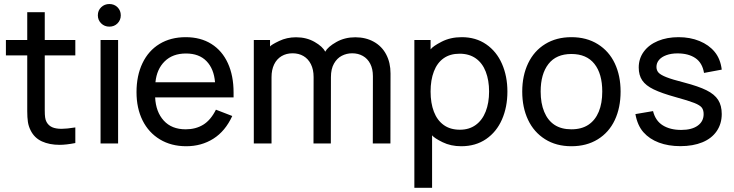

<svg xmlns="http://www.w3.org/2000/svg" viewBox="-20 -690 3576 936"><path d="M270.5 16.1Q221.2 16.1 184.3 -0.7Q147.5 -17.6 129.4 -54.2Q119.1 -74.7 116 -95.9Q112.8 -117.2 112.8 -147.9V-419.9H8.8V-495.1H112.8V-630.4H198.2V-495.1H347.2V-419.9H198.2V-151.9Q198.2 -130.4 200 -117.7Q201.7 -105 207 -95.2Q216.8 -77.6 234.4 -69.8Q252 -62 280.3 -62Q305.2 -62 347.2 -68.8V7.3Q302.7 16.1 270.5 16.1Z M513.2 -560.1Q489.3 -560.1 473.1 -576.2Q457 -592.3 457 -615.2Q457 -639.2 473.4 -654.8Q489.7 -670.4 513.2 -670.4Q537.1 -670.4 553 -654.5Q568.8 -638.7 568.8 -615.2Q568.8 -592.3 553 -576.2Q537.1 -560.1 513.2 -560.1ZM555.7 9.3H470.2V-495.1H555.7Z M887.7 22.9Q814.9 22.9 759.8 -10.3Q704.6 -43.5 675 -103Q645.5 -162.6 645.5 -240.7Q645.5 -321.3 674.6 -382.1Q703.6 -442.9 757.8 -475.8Q812 -508.8 885.3 -508.8Q958 -508.8 1010.5 -475.8Q1063 -442.9 1090.8 -382.1Q1118.7 -321.3 1118.7 -238.8V-215.3H736.3Q739.7 -144.5 778.3 -102.1Q816.9 -59.6 885.3 -59.6Q934.1 -59.6 970.7 -82Q1007.3 -104.5 1032.7 -155.3L1112.3 -124.5Q1078.1 -50.3 1020 -13.7Q961.9 22.9 887.7 22.9ZM1028.3 -289.1Q1022.9 -354.5 986.8 -391.8Q950.7 -429.2 886.7 -429.2Q821.8 -429.2 783 -391.1Q744.1 -353 737.8 -289.1Z M1883.3 9.3H1797.4L1797.9 -318.8Q1797.9 -354 1784.9 -379.2Q1772 -404.3 1749 -417.2Q1726.1 -430.2 1696.8 -430.2Q1669.9 -430.2 1646.5 -418.2Q1623 -406.2 1608.2 -380.1Q1593.3 -354 1593.3 -314L1592.8 9.3H1508.3L1508.8 -314.5Q1508.8 -351.1 1495.6 -377.2Q1482.4 -403.3 1459.5 -416.7Q1436.5 -430.2 1406.2 -430.2Q1376 -430.2 1352.5 -416.3Q1329.1 -402.3 1316.4 -376Q1303.7 -349.6 1303.7 -314V9.3H1217.3V-495.1H1296.4V-463.4Q1303.2 -472.2 1340.8 -490.2Q1378.4 -508.3 1423.3 -508.3Q1474.1 -508.3 1513.7 -485.6Q1553.2 -462.9 1565.4 -438Q1578.6 -461.9 1619.6 -485.1Q1660.6 -508.3 1711.9 -508.3Q1763.2 -508.3 1802.5 -486.3Q1841.8 -464.4 1862.8 -424.3Q1883.8 -384.3 1883.8 -332Z M2086.4 225.6H2000V-495.1H2079.1V-449.2Q2089.8 -464.4 2132.8 -486.6Q2175.8 -508.8 2231 -508.8Q2299.8 -508.8 2350.3 -473.9Q2400.9 -439 2427.2 -378.7Q2453.6 -318.4 2453.6 -243.7Q2453.6 -168 2427.2 -107.7Q2400.9 -47.4 2349.9 -12.2Q2298.8 22.9 2228.5 22.9Q2177.7 22.9 2137.5 3.2Q2097.2 -16.6 2086.4 -30.3ZM2222.2 -57.6Q2267.1 -57.6 2299.1 -80.8Q2331.1 -104 2347.7 -146.2Q2364.3 -188.5 2364.3 -243.7Q2364.3 -298.3 2348.1 -340.3Q2332 -382.3 2299.6 -405.3Q2267.1 -428.2 2220.7 -428.2Q2174.3 -428.2 2142.8 -406Q2111.3 -383.8 2095.2 -341.8Q2079.1 -299.8 2079.1 -243.7Q2079.1 -187.5 2095.2 -145.5Q2111.3 -103.5 2143.1 -80.6Q2174.8 -57.6 2222.2 -57.6Z M2765.6 22.9Q2691.4 22.9 2637 -11.5Q2582.5 -45.9 2554.2 -106Q2525.9 -166 2525.9 -243.7Q2525.9 -321.3 2554.7 -381.6Q2583.5 -441.9 2637.9 -475.3Q2692.4 -508.8 2765.6 -508.8Q2839.8 -508.8 2894.5 -474.6Q2949.2 -440.4 2977.3 -380.6Q3005.4 -320.8 3005.4 -243.7Q3005.4 -165 2977.1 -104.7Q2948.7 -44.4 2894 -10.7Q2839.4 22.9 2765.6 22.9ZM2765.6 -59.6Q2815.4 -59.6 2848.6 -81.8Q2881.8 -104 2898.9 -145.3Q2916 -186.5 2916 -243.7Q2916 -330.6 2877.7 -378.7Q2839.4 -426.8 2765.6 -426.8Q2691.4 -426.8 2653.6 -377.9Q2615.7 -329.1 2615.7 -243.7Q2615.7 -186.5 2633.1 -144.8Q2650.4 -103 2683.3 -81.3Q2716.3 -59.6 2765.6 -59.6Z M3296.9 22.5Q3238.3 22.5 3192.1 5.1Q3146 -12.2 3116.7 -45.4Q3087.4 -78.6 3077.6 -133.8L3163.6 -148.4Q3175.3 -101.1 3211.2 -78.9Q3247.1 -56.6 3300.8 -56.6Q3352.5 -56.6 3381.3 -77.4Q3410.2 -98.1 3410.2 -133.8Q3410.2 -153.8 3401.1 -165.5Q3392.1 -177.2 3364.5 -188.2Q3336.9 -199.2 3272.9 -216.8Q3205.6 -235.4 3166.7 -254.2Q3127.9 -272.9 3110.8 -298.3Q3093.8 -323.7 3093.8 -360.8Q3093.8 -404.8 3118.7 -438.5Q3143.6 -472.2 3187.7 -490.5Q3231.9 -508.8 3288.1 -508.8Q3344.2 -508.8 3390.1 -490Q3436 -471.2 3464.1 -437Q3492.2 -402.8 3498.5 -350.6L3412.1 -334.5Q3403.8 -383.8 3370.1 -406.7Q3336.4 -429.7 3282.7 -429.7Q3252 -429.7 3228.5 -421.1Q3205.1 -412.6 3192.6 -397.7Q3180.2 -382.8 3180.2 -363.8Q3180.2 -347.2 3190.4 -335.9Q3200.7 -324.7 3229.2 -313.5Q3257.8 -302.2 3315.4 -287.6Q3384.8 -269.5 3424.1 -250Q3463.4 -230.5 3481 -202.9Q3498.5 -175.3 3498.5 -134.3Q3498.5 -86.9 3474.1 -51Q3449.7 -15.1 3404.1 3.7Q3358.4 22.5 3296.9 22.5Z"/></svg>

Font: Potro Sans Bangla SemiBold
Style: Regular
Weight: 600
Designer: Jayed Ahsan Saad
Foundry: Codepotro
Version: Potro Sans Bangla;Version 0.996;CodepotroFonts;